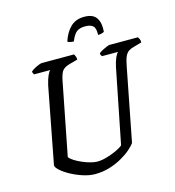

<svg xmlns="http://www.w3.org/2000/svg" viewBox="-128 -1008 1019 1116"><g transform="rotate(-15 381.5 -450.0)"><path d="M307 0Q273 0 234.5 -12.5Q196 -25 163 -43Q130 -61 109 -80Q88 -99 88 -111L176 -570Q184 -605 194 -626.5Q204 -648 211 -652H114Q112 -654 109 -659Q106 -664 106 -671Q113 -678 126.5 -685.5Q140 -693 153.5 -698.5Q167 -704 173 -704H367Q371 -699 374.5 -690Q378 -681 378 -670L330 -657Q300 -649 286 -633.5Q272 -618 263 -571L178 -137Q186 -125 206 -112.5Q226 -100 250.5 -89.5Q275 -79 298.5 -73Q322 -67 337 -67Q364 -67 396.5 -76.5Q429 -86 456.5 -99Q484 -112 495 -123L584 -570Q591 -603 601 -625Q611 -647 619 -652H522Q520 -654 517 -659.5Q514 -665 514 -671Q521 -678 535 -685.5Q549 -693 562.5 -698.5Q576 -704 581 -704H752Q755 -700 759.5 -691Q764 -682 763 -670L713 -656Q694 -651 682 -642.5Q670 -634 661.5 -616Q653 -598 646 -561L560 -120Q551 -106 528 -85.5Q505 -65 471 -45.5Q437 -26 395.5 -13Q354 0 307 0ZM386 -777Q372 -777 362 -780Q352 -783 349 -786Q366 -838 397.5 -869Q429 -900 481 -900Q534 -900 554 -869Q574 -838 569 -786Q565 -783 554.5 -780Q544 -777 532 -777Q534 -817 519 -831Q504 -845 472 -845Q439 -845 420.5 -831Q402 -817 386 -777Z"/></g></svg>

Font: Texturina 72pt 72pt Medium
Style: Italic
Weight: 500
Italic angle: -11°
Designer: Guillermo Torres Carreño
Foundry: Omnibus-Type
Version: Version 1.002; ttfautohint (v1.8.3)